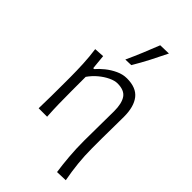

<svg xmlns="http://www.w3.org/2000/svg" viewBox="-293 -880 1163 1163"><g transform="rotate(45 289.0 -298.5)"><path d="M447.5 194.5Q440 143.5 434.5 79Q429 14.5 429 -54.5Q429 -118.5 430.2 -182.5Q431.5 -246.5 431.5 -310.5Q431.5 -377 408.5 -410.8Q385.5 -444.5 327 -444.5Q303 -444.5 272.8 -430.2Q242.5 -416 213.2 -391.5Q184 -367 162.5 -336V-217Q162.5 -158 163.5 -106.8Q164.5 -55.5 168 0H95.5Q97 -55.5 97.5 -107Q98 -158.5 98 -219.5V-269.5Q98 -324 95.2 -381.2Q92.5 -438.5 84.5 -495.5L148.5 -499.5L157.5 -405.5H165.5Q184 -427.5 213 -451Q242 -474.5 276.5 -490.5Q311 -506.5 346 -506.5Q425.5 -506.5 461.5 -460.8Q497.5 -415 497.5 -328.5Q497.5 -273.5 496.5 -226.8Q495.5 -180 495.5 -144.5V-57Q495.5 6.5 501.8 67.8Q508 129 520 192ZM258 -580Q282.5 -633 304.2 -685.5Q326 -738 346.5 -790.5L419 -792.5Q393 -738.5 365.5 -685.5Q338 -632.5 307.5 -581.5Z"/></g></svg>

Font: Commissioner Flair Light
Style: Regular
Weight: 300
Designer: Kostas Bartsokas
Foundry: Kostas Bartsokas
Version: Version 1.000; ttfautohint (v1.8.3)